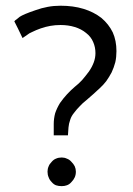

<svg xmlns="http://www.w3.org/2000/svg" viewBox="-20 -633 457 661"><path d="M57.6 -502Q61.5 -504.9 73.2 -512.7Q80.1 -518.6 91.8 -523.4Q103.5 -529.3 120.1 -535.2Q136.7 -541 153.3 -543.9Q169.9 -546.9 188.5 -546.9Q214.8 -546.9 237.3 -540Q259.8 -533.2 276.4 -519.5Q293 -506.8 300.8 -488.3Q308.6 -470.7 308.6 -450.2Q308.6 -433.6 302.7 -418Q296.9 -402.3 286.1 -386.7Q274.4 -371.1 262.7 -357.4Q251 -344.7 237.3 -334Q223.6 -322.3 210.9 -308.6Q198.2 -294.9 186.5 -278.3Q175.8 -260.7 169.9 -243.2Q165 -224.6 165 -206.1Q165 -193.4 165 -167Q177.7 -167 213.9 -167Q214.8 -173.8 215.8 -194.3Q216.8 -207 221.7 -220.7Q225.6 -233.4 235.4 -245.1Q244.1 -256.8 254.9 -267.6Q264.6 -278.3 277.3 -288.1Q289.1 -297.9 300.8 -308.6Q311.5 -318.4 324.2 -330.1Q335.9 -340.8 345.7 -353.5Q355.5 -367.2 364.3 -383.8Q372.1 -400.4 377 -418.9Q380.9 -436.5 380.9 -457Q380.9 -493.2 368.2 -521.5Q354.5 -549.8 329.1 -571.3Q302.7 -591.8 267.6 -602.5Q232.4 -613.3 188.5 -613.3Q165 -613.3 144.5 -609.4Q123 -605.5 101.6 -597.7Q81.1 -590.8 67.4 -585Q53.7 -579.1 47.9 -575.2Q42 -570.3 37.1 -566.4Q32.2 -563.5 29.3 -559.6Q39.1 -541 57.6 -502ZM143.6 -42Q143.6 -31.2 147.5 -22.5Q150.4 -13.7 158.2 -5.9Q165 2 172.9 4.9Q181.6 7.8 192.4 7.8Q202.1 7.8 210 4.9Q218.8 2 225.6 -5.9Q233.4 -13.7 237.3 -22.5Q241.2 -31.2 241.2 -42Q241.2 -51.8 237.3 -60.5Q233.4 -68.4 225.6 -76.2Q218.8 -84 210 -86.9Q202.1 -90.8 192.4 -90.8Q181.6 -90.8 172.9 -86.9Q165 -84 158.2 -76.2Q150.4 -68.4 147.5 -60.5Q143.6 -51.8 143.6 -42Z"/></svg>

Font: TextaAlt
Style: Regular
Weight: 400
Designer: Daniel Hernandez & Miguel Hernandez
Version: Version 1.005;com.myfonts.easy.latinotype.texta.alt-regular.